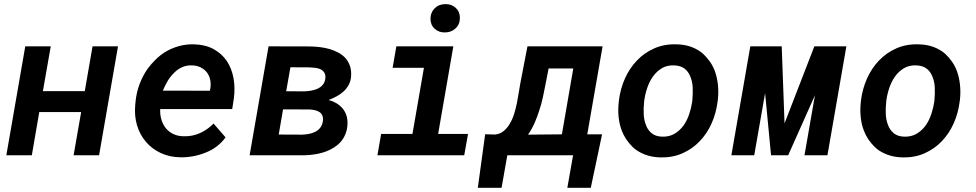

<svg xmlns="http://www.w3.org/2000/svg" viewBox="-20 -753 4735 931"><path d="M460.4 0 552.2 -528.3H428.7L391.1 -311H188L226.1 -528.3H102.5L10.7 0H134.3L170.4 -209.5H373.5L336.9 0Z M856.9 9.8Q919.4 10.3 978.8 -13.7Q1038.1 -37.6 1073.7 -86.9L1015.6 -153.8Q986.3 -124 949.2 -107.4Q912.1 -90.8 869.6 -92.3Q841.3 -92.8 819.6 -103.5Q797.9 -114.3 783.7 -131.8Q769.5 -149.9 762.5 -173.6Q755.4 -197.3 756.8 -224.1H1106L1114.3 -277.8Q1120.6 -328.6 1112.1 -375Q1103.5 -421.4 1079.6 -457.5Q1055.2 -493.2 1015.6 -514.9Q976.1 -536.6 920.9 -538.1Q881.8 -539.1 846.4 -529.1Q811 -519 781.2 -501Q756.3 -485.4 734.6 -464.1Q712.9 -442.9 695.3 -418.9Q671.9 -385.3 657 -345.7Q642.1 -306.2 637.7 -264.2L635.7 -244.1Q630.9 -190.9 644.5 -145.3Q658.2 -99.6 687.5 -65.4Q716.3 -31.2 759.5 -11Q802.7 9.3 856.9 9.8ZM912.1 -436Q935.5 -435.1 953.4 -426Q971.2 -417 982.9 -402.3Q994.6 -387.2 999 -367.2Q1003.4 -347.2 1000 -324.7L997.6 -313L769.5 -313.5Q779.3 -336.4 792 -358.6Q804.7 -380.9 822.8 -398.4Q839.8 -416.5 862.1 -426.8Q884.3 -437 912.1 -436Z M1190.4 0H1441.4Q1477.1 0.5 1513.7 -5.9Q1550.3 -12.2 1581.1 -27.3Q1598.6 -36.1 1614 -48.1Q1629.4 -60.1 1640.1 -75.7Q1651.4 -91.3 1658 -111.1Q1664.6 -130.9 1665 -154.8Q1665.5 -176.8 1659.2 -195.1Q1652.8 -213.4 1640.6 -228Q1628.4 -242.2 1611.3 -252.4Q1594.2 -262.7 1573.7 -268.1Q1593.8 -275.9 1612.8 -286.1Q1631.8 -296.4 1647 -310.5Q1662.1 -324.7 1671.6 -343Q1681.2 -361.3 1682.6 -385.3Q1684.1 -413.1 1676.5 -434.3Q1668.9 -455.6 1654.8 -471.7Q1640.1 -487.3 1620.6 -497.8Q1601.1 -508.3 1578.6 -515.1Q1556.2 -521.5 1532.2 -524.4Q1508.3 -527.3 1485.8 -527.8L1282.2 -528.3ZM1352.5 -222.7 1479.5 -222.2Q1493.7 -221.7 1506.6 -218.8Q1519.5 -215.8 1529.3 -209.5Q1538.6 -203.1 1543.2 -192.1Q1547.9 -181.2 1545.4 -164.6Q1542.5 -146 1532.7 -133.5Q1522.9 -121.1 1509.3 -114.3Q1495.1 -106.9 1478.5 -103.8Q1461.9 -100.6 1445.3 -100.1L1331.5 -100.6ZM1367.7 -310.5 1388.2 -426.8 1481.9 -426.3Q1496.1 -425.8 1510.7 -423.8Q1525.4 -421.9 1536.6 -416Q1540.5 -413.6 1544.4 -410.4Q1548.3 -407.2 1550.8 -403.8Q1555.2 -397.5 1557.1 -389.2Q1559.1 -380.9 1557.1 -369.6Q1554.2 -351.6 1543.7 -340.1Q1533.2 -328.6 1518.6 -322.3Q1503.9 -315.9 1487.3 -313.2Q1470.7 -310.5 1455.6 -310.1Z M1901.9 -528.3 1883.8 -424.3H2035.6L1980 -103.5H1828.1L1810.1 0H2231L2249.5 -103.5H2104.5L2178.2 -528.3ZM2067.4 -662.1Q2067.4 -631.8 2088.1 -613.3Q2108.9 -594.7 2138.2 -595.7Q2168.5 -596.2 2189.2 -615.5Q2210 -634.8 2210 -666.5Q2210 -696.8 2189.5 -715.3Q2168.9 -733.9 2139.2 -732.9Q2107.9 -732.9 2087.6 -712.6Q2067.4 -692.4 2067.4 -662.1Z M2379.9 -100.6 2332.5 -102.1 2296.9 157.7H2412.1L2439.9 0H2758.8L2731 157.7H2844.7L2899.4 -101.6H2827.6L2901.9 -528.3H2537.6L2502.4 -345.7Q2499 -327.6 2495.4 -303.5Q2491.7 -279.3 2486.3 -252.9Q2481 -226.6 2472.9 -200.4Q2464.8 -174.3 2452.1 -153.3Q2439.9 -131.8 2422.1 -117.4Q2404.3 -103 2379.9 -100.6ZM2625.5 -345.7 2640.1 -420.9H2759.8L2704.6 -101.6L2540.5 -100.1Q2559.1 -127 2572.3 -157Q2585.4 -187 2595.2 -218.3Q2605.5 -249.5 2612.5 -281.7Q2619.6 -314 2625.5 -345.7Z M2981 -265.6 2980 -255.4Q2976.1 -219.2 2979.7 -184.8Q2983.4 -150.4 2994.6 -120.6Q3003.4 -97.2 3016.4 -77.9Q3029.3 -58.6 3047.9 -40Q3069.8 -18.6 3104.7 -4.6Q3139.6 9.3 3182.6 10.3Q3241.2 11.7 3289.6 -9.8Q3337.9 -31.2 3373 -68.4Q3408.7 -105.5 3430.7 -155Q3452.6 -204.6 3459.5 -259.8L3460.9 -270.5Q3464.8 -306.6 3461.2 -341.6Q3457.5 -376.5 3446.8 -407.2Q3437.5 -432.1 3422.9 -453.4Q3408.2 -474.6 3389.2 -492.2Q3365.2 -513.2 3332.5 -525.4Q3299.8 -537.6 3258.3 -538.1Q3199.7 -539.6 3151.6 -518.1Q3103.5 -496.6 3068.4 -459.5Q3032.2 -421.9 3010 -371.6Q2987.8 -321.3 2981 -265.6ZM3103 -255.4 3104 -265.6Q3107.9 -295.4 3118.2 -326.2Q3128.4 -356.9 3146 -381.8Q3163.6 -406.7 3189.2 -422.1Q3214.8 -437.5 3250 -436Q3279.8 -434.6 3298.1 -421.1Q3316.4 -407.7 3325.7 -385.7Q3337.9 -358.4 3338.9 -327.9Q3339.8 -297.4 3337.4 -270L3336.4 -259.8Q3332.5 -231.9 3322.3 -200.7Q3312 -169.4 3294.9 -145Q3276.9 -120.1 3251.2 -104.7Q3225.6 -89.4 3190.9 -90.3Q3158.7 -91.3 3139.6 -107.2Q3120.6 -123 3112.3 -146.5Q3102.5 -170.9 3101.3 -200Q3100.1 -229 3103 -255.4Z M3784.2 -154.8 3770.5 -528.3H3618.2L3526.4 0H3637.2L3689.9 -301.3L3718.8 0H3801.8L3931.6 -291L3880.9 0H3992.2L4084 -528.3H3928.7Z M4154.8 -265.6 4153.8 -255.4Q4149.9 -219.2 4153.6 -184.8Q4157.2 -150.4 4168.5 -120.6Q4177.2 -97.2 4190.2 -77.9Q4203.1 -58.6 4221.7 -40Q4243.7 -18.6 4278.6 -4.6Q4313.5 9.3 4356.4 10.3Q4415 11.7 4463.4 -9.8Q4511.7 -31.2 4546.9 -68.4Q4582.5 -105.5 4604.5 -155Q4626.5 -204.6 4633.3 -259.8L4634.8 -270.5Q4638.7 -306.6 4635 -341.6Q4631.3 -376.5 4620.6 -407.2Q4611.3 -432.1 4596.7 -453.4Q4582 -474.6 4563 -492.2Q4539.1 -513.2 4506.3 -525.4Q4473.6 -537.6 4432.1 -538.1Q4373.5 -539.6 4325.4 -518.1Q4277.3 -496.6 4242.2 -459.5Q4206.1 -421.9 4183.8 -371.6Q4161.6 -321.3 4154.8 -265.6ZM4276.9 -255.4 4277.8 -265.6Q4281.7 -295.4 4292 -326.2Q4302.2 -356.9 4319.8 -381.8Q4337.4 -406.7 4363 -422.1Q4388.7 -437.5 4423.8 -436Q4453.6 -434.6 4471.9 -421.1Q4490.2 -407.7 4499.5 -385.7Q4511.7 -358.4 4512.7 -327.9Q4513.7 -297.4 4511.2 -270L4510.3 -259.8Q4506.3 -231.9 4496.1 -200.7Q4485.8 -169.4 4468.8 -145Q4450.7 -120.1 4425 -104.7Q4399.4 -89.4 4364.7 -90.3Q4332.5 -91.3 4313.5 -107.2Q4294.4 -123 4286.1 -146.5Q4276.4 -170.9 4275.1 -200Q4273.9 -229 4276.9 -255.4Z"/></svg>

Font: Roboto Mono SemiBold
Style: Italic
Weight: 600
Italic angle: -10°
Monospace: yes
Designer: Google
Version: Version 3.000